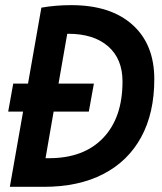

<svg xmlns="http://www.w3.org/2000/svg" viewBox="-20 -723 626 743"><path d="M11.7 -291 31.2 -399.4H88.4L140.1 -693.4Q194.8 -703.1 255.9 -703.1Q407.7 -703.1 492.4 -627.4Q577.1 -551.8 577.1 -416.5Q577.1 -285.6 526.4 -192.4Q475.6 -99.1 379.9 -49.6Q284.2 0 149.4 0H18.1L69.3 -291ZM156.2 -110.8H169.9Q304.2 -110.8 379.2 -189.2Q454.1 -267.6 454.1 -407.7Q454.1 -495.1 398.4 -543.7Q342.8 -592.3 243.7 -592.3Q241.7 -592.3 240.2 -592.3L206.5 -399.4H343.3L323.7 -291H187.5Z"/></svg>

Font: CaskaydiaCove NFP SemiBold
Style: Italic
Weight: 600
Italic angle: -10°
Designer: Aaron Bell
Foundry: Saja Typeworks
Version: Version 2111.001; VTT 6.35;Nerd Fonts 3.1.1